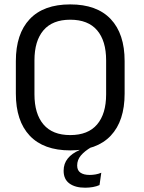

<svg xmlns="http://www.w3.org/2000/svg" viewBox="-20 -671 653 872"><path d="M366.5 181.5Q321.5 181.5 295.2 162.2Q269 143 269 105V104Q269 72 287.8 48.8Q306.5 25.5 340.5 11V1.5L394.5 -24.5V-2.5Q364.5 15 347.5 35Q330.5 55 330.5 80.5V81Q330.5 103 345.5 113.2Q360.5 123.5 387 123.5Q400.5 123.5 413.8 121.2Q427 119 440 113.5L432 169.5Q419 175.5 401.8 178.5Q384.5 181.5 366.5 181.5ZM299 12Q178 12 115 -54.8Q52 -121.5 52 -246V-393.5Q52 -517.5 115 -584.2Q178 -651 299 -651Q420 -651 483 -584.2Q546 -517.5 546 -393.5V-246Q546 -121.5 483 -54.8Q420 12 299 12ZM299 -57.5Q380 -57.5 421 -105.8Q462 -154 462 -242.5V-397Q462 -485.5 421 -533.5Q380 -581.5 299 -581.5Q218.5 -581.5 177.5 -533.5Q136.5 -485.5 136.5 -397V-242.5Q136.5 -154 177.5 -105.8Q218.5 -57.5 299 -57.5Z"/></svg>

Font: Anek Latin
Style: Regular
Weight: 400
Designer: Yesha Goshar
Foundry: Ek Type
Version: Version 1.003